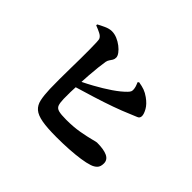

<svg xmlns="http://www.w3.org/2000/svg" viewBox="-159 -1031 1318 1318"><g transform="rotate(45 500.0 -372.0)"><path d="M158 -725Q177 -736 207.5 -750Q238 -764 263 -764Q289 -764 315 -753Q341 -742 363 -725Q385 -708 398.5 -689.5Q412 -671 412 -656Q412 -641 405.5 -630.5Q399 -620 391.5 -609.5Q384 -599 381 -584Q377 -559 372.5 -520.5Q368 -482 365 -438Q363 -404 361 -370Q398 -388 436 -409Q498 -443 550 -478.5Q602 -514 634 -547Q645 -558 649 -568Q653 -578 650 -595Q648 -609 642.5 -622Q637 -635 635 -641L643 -648Q675 -643 698.5 -634.5Q722 -626 747 -608Q786 -580 803.5 -549Q821 -518 821 -498Q821 -477 801.5 -470Q782 -463 753 -450Q700 -427 635.5 -404Q571 -381 494 -357Q431 -337 359 -316Q358 -290 357 -267Q356 -228 357 -201Q358 -164 365 -144.5Q372 -125 396 -118.5Q420 -112 471 -112Q541 -112 597.5 -122Q654 -132 689.5 -141.5Q725 -151 731 -151Q798 -151 832 -134.5Q866 -118 866 -83Q866 -51 850 -35Q834 -19 809 -11Q780 -1 732.5 6Q685 13 627.5 16.5Q570 20 508 20Q418 20 365.5 10.5Q313 1 287 -21.5Q261 -44 252.5 -83.5Q244 -123 242 -182Q241 -225 241 -275.5Q241 -326 242 -378.5Q243 -431 243.5 -480Q244 -529 243.5 -569Q243 -609 242 -635.5Q241 -662 237 -668Q230 -683 208.5 -694Q187 -705 158 -716Z"/></g></svg>

Font: Early Summer Mincho Heavy
Style: Regular
Weight: 900
Designer: GuiWonder
Version: Version 1.002